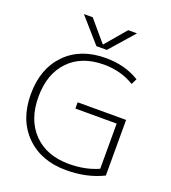

<svg xmlns="http://www.w3.org/2000/svg" viewBox="-168 -1076 1077 1210"><g transform="rotate(20 370.5 -471.5)"><path d="M364 -814 482 -953H541L398 -790H328L185 -953H244L362 -814ZM615 -375H338V-417H663V-44Q554 10 415 10Q246 10 144.5 -92Q43 -194 43 -365Q43 -536 142.5 -638Q242 -740 411 -740Q540 -740 637 -680L618 -642Q527 -697 415 -697Q265 -697 179.5 -608Q94 -519 94 -365Q94 -212 181 -122.5Q268 -33 418 -33Q529 -33 615 -72Z"/></g></svg>

Font: Mplus 1p Light
Style: Regular
Weight: 300
Version: Version 1.061